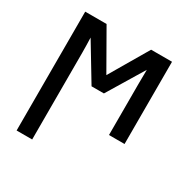

<svg xmlns="http://www.w3.org/2000/svg" viewBox="-174 -695 1069 1090"><g transform="rotate(30 361.0 -149.5)"><path d="M77 240H179V-328C179 -360 178 -398 177 -427L320 -190H401L545 -428C545 -401 544 -364 544 -335V0H646V-539H509L361 -287L217 -539H77Z"/></g></svg>

Font: Noto Sans Thai Medium
Style: Regular
Weight: 500
Designer: Monotype Design Team
Foundry: Monotype Imaging Inc.
Version: Version 1.901